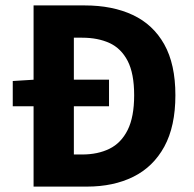

<svg xmlns="http://www.w3.org/2000/svg" viewBox="-20 -692 719 712"><path d="M27.3 -297.9V-391.6L106.9 -396.5H384.3V-297.9ZM104.5 0V-671.9H293.9Q397 -671.9 472.4 -636.5Q547.9 -601.1 589.1 -527.6Q630.4 -454.1 630.4 -338.9Q630.4 -223.6 589.4 -148.4Q548.3 -73.2 474.6 -36.6Q400.9 0 302.2 0ZM253.9 -119.1H284.7Q342.8 -119.1 386 -140.4Q429.2 -161.6 453.4 -210Q477.5 -258.3 477.5 -338.9Q477.5 -419.4 453.4 -466.1Q429.2 -512.7 386 -532.5Q342.8 -552.2 284.7 -552.2H253.9Z"/></svg>

Font: Akatab Black
Style: Regular
Weight: 900
Designer: SIL Global
Foundry: SIL Global
Version: Version 4.000